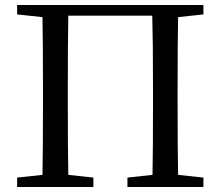

<svg xmlns="http://www.w3.org/2000/svg" viewBox="-20 -753 889 773"><path d="M49 0V-38L151 -49Q153 -145 153 -339V-393Q153 -588 151 -684L49 -695V-733H799V-695L697 -684Q695 -589 695 -393V-339Q695 -146 697 -49L799 -38V0H493V-38L594 -49Q596 -144 596 -339V-393Q596 -592 593 -690H255Q253 -593 253 -393V-339Q253 -146 255 -49L356 -38V0Z"/></svg>

Font: GenRyuMin TW M
Style: Regular
Weight: 500
Version: Version 1.501;PS 1;hotconv 16.6.51;makeotf.lib2.5.65220